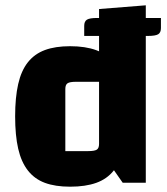

<svg xmlns="http://www.w3.org/2000/svg" viewBox="-20 -688 629 723"><path d="M244 -514Q302 -514 342.5 -499Q383 -484 408 -453Q433 -422 444.5 -371.5Q456 -321 456 -250Q456 -178 444.5 -127.5Q433 -77 408 -45.5Q383 -14 342.5 0.5Q302 15 244 15Q188 15 149 0.5Q110 -14 85 -46Q60 -78 48.5 -128Q37 -178 37 -250Q37 -321 48.5 -371.5Q60 -422 85 -453.5Q110 -485 149 -499.5Q188 -514 244 -514ZM353 -380H266Q243 -380 234.5 -374.5Q226 -369 226 -353V-119H312Q336 -119 344.5 -124.5Q353 -130 353 -146ZM529 -668V0H442L353 -127V-654ZM297.1 -590.6Q297.1 -607.7 307.5 -614Q317.8 -620.3 345.7 -620.3H586V-582.4Q586 -565.3 575.7 -559Q565.3 -552.7 537.4 -552.7H297.1Z"/></svg>

Font: Changa
Style: Bold
Weight: 700
Designer: Eduardo Rodriguez Tunni
Foundry: Eduardo Rodriguez Tunni
Version: Version 3.002; ttfautohint (v1.8.2)